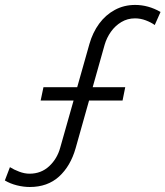

<svg xmlns="http://www.w3.org/2000/svg" viewBox="-66 -747 668 775"><path d="M-46.4 -18.6 -25.9 -72.3Q-9.8 -62 11.7 -54Q33.2 -45.9 53.2 -45.9Q100.1 -45.9 132.6 -76.2Q165 -106.4 177.2 -151.4L231 -341.3H98.1L109.4 -395H245.6L294.9 -569.3Q308.1 -615.7 334.2 -651.4Q360.4 -687 397.5 -707Q434.6 -727.1 479.5 -727.1Q532.7 -727.1 582 -698.7L558.6 -646Q543.9 -656.7 522.5 -664.8Q501 -672.9 479 -672.9Q448.7 -672.9 423.8 -658Q398.9 -643.1 381.8 -618.9Q364.7 -594.7 356.4 -566.4L308.1 -395H439.5L428.7 -341.3H293.5L239.3 -148.9Q218.8 -76.7 172.4 -34.4Q126 7.8 54.2 7.8Q28.8 7.8 1.7 1Q-25.4 -5.9 -46.4 -18.6Z"/></svg>

Font: Reddit Sans Fudge Light Italic
Style: Regular
Weight: 300
Italic angle: -11.25°
Designer: Stephen Hutchings
Version: Version 1.013